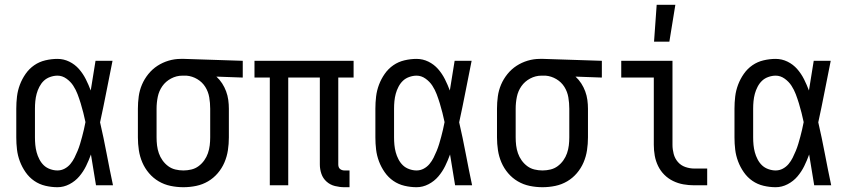

<svg xmlns="http://www.w3.org/2000/svg" viewBox="-20 -774 3540 802"><path d="M220 8Q195 8 169.5 2Q144 -4 123 -18.5Q102 -33 87 -54.5Q72 -76 63 -100Q54 -124 51 -149Q48 -174 48 -200V-320Q48 -346 51 -371Q54 -396 63 -420Q72 -444 87 -465.5Q102 -487 123 -501.5Q144 -516 169.5 -522Q195 -528 220 -528Q246 -528 269.5 -516.5Q293 -505 310 -485.5Q327 -466 338.5 -443Q350 -420 359 -396Q364 -427 369 -458Q374 -489 379 -520H450Q437 -456 424.5 -391.5Q412 -327 398 -263Q413 -198 425.5 -132Q438 -66 452 0H381Q376 -32 370.5 -64Q365 -96 360 -128V-129Q351 -104 339.5 -80.5Q328 -57 311 -37Q294 -17 270 -4.5Q246 8 220 8ZM220 -62Q236 -62 250 -69.5Q264 -77 274 -89Q284 -101 291 -115Q298 -129 304 -143.5Q310 -158 314.5 -173Q319 -188 323 -203Q327 -218 330.5 -233Q334 -248 337 -264Q333 -283 328 -303Q323 -323 317 -342.5Q311 -362 304 -380.5Q297 -399 286 -416Q275 -433 257.5 -445.5Q240 -458 220 -458Q205 -458 189.5 -452.5Q174 -447 163 -436.5Q152 -426 144.5 -411.5Q137 -397 133 -382Q129 -367 127.5 -351.5Q126 -336 126 -320V-200Q126 -184 127.5 -168.5Q129 -153 133 -138Q137 -123 144.5 -108.5Q152 -94 163 -83.5Q174 -73 189.5 -67.5Q205 -62 220 -62Z M746 8Q719 8 692.5 2.5Q666 -3 643 -16.5Q620 -30 602.5 -50.5Q585 -71 574.5 -95.5Q564 -120 560 -146.5Q556 -173 556 -200V-320Q556 -346 559.5 -371.5Q563 -397 573 -420.5Q583 -444 599.5 -464.5Q616 -485 637.5 -499Q659 -513 684 -520.5Q709 -528 735 -528H750L994 -520V-450L884 -454Q898 -441 908 -425.5Q918 -410 924.5 -392.5Q931 -375 933.5 -356.5Q936 -338 936 -320V-200Q936 -173 932 -146.5Q928 -120 917.5 -95.5Q907 -71 889.5 -50.5Q872 -30 849 -16.5Q826 -3 799.5 2.5Q773 8 746 8ZM746 -62Q763 -62 779.5 -66Q796 -70 809.5 -80Q823 -90 833 -104Q843 -118 848.5 -134Q854 -150 856 -166.5Q858 -183 858 -200V-320Q858 -344 854 -367.5Q850 -391 837.5 -411Q825 -431 804 -443.5Q783 -456 759 -458H742Q717 -458 694.5 -446Q672 -434 658 -414Q644 -394 639 -369.5Q634 -345 634 -320V-200Q634 -183 636 -166.5Q638 -150 643.5 -134Q649 -118 659 -104Q669 -90 682.5 -80Q696 -70 712.5 -66Q729 -62 746 -62Z M1440 8H1419Q1399 8 1379 3Q1359 -2 1344 -15.5Q1329 -29 1322.5 -48Q1316 -67 1316 -87V-450H1184V0H1107V-450H1043V-520H1457V-450H1393V-87Q1393 -82 1394.5 -77Q1396 -72 1400 -68.5Q1404 -65 1409 -63.5Q1414 -62 1419 -62H1440Z M1720 8Q1695 8 1669.5 2Q1644 -4 1623 -18.5Q1602 -33 1587 -54.5Q1572 -76 1563 -100Q1554 -124 1551 -149Q1548 -174 1548 -200V-320Q1548 -346 1551 -371Q1554 -396 1563 -420Q1572 -444 1587 -465.5Q1602 -487 1623 -501.5Q1644 -516 1669.5 -522Q1695 -528 1720 -528Q1746 -528 1769.5 -516.5Q1793 -505 1810 -485.5Q1827 -466 1838.5 -443Q1850 -420 1859 -396Q1864 -427 1869 -458Q1874 -489 1879 -520H1950Q1937 -456 1924.5 -391.5Q1912 -327 1898 -263Q1913 -198 1925.5 -132Q1938 -66 1952 0H1881Q1876 -32 1870.5 -64Q1865 -96 1860 -128V-129Q1851 -104 1839.5 -80.5Q1828 -57 1811 -37Q1794 -17 1770 -4.5Q1746 8 1720 8ZM1720 -62Q1736 -62 1750 -69.5Q1764 -77 1774 -89Q1784 -101 1791 -115Q1798 -129 1804 -143.5Q1810 -158 1814.5 -173Q1819 -188 1823 -203Q1827 -218 1830.5 -233Q1834 -248 1837 -264Q1833 -283 1828 -303Q1823 -323 1817 -342.5Q1811 -362 1804 -380.5Q1797 -399 1786 -416Q1775 -433 1757.5 -445.5Q1740 -458 1720 -458Q1705 -458 1689.5 -452.5Q1674 -447 1663 -436.5Q1652 -426 1644.5 -411.5Q1637 -397 1633 -382Q1629 -367 1627.5 -351.5Q1626 -336 1626 -320V-200Q1626 -184 1627.5 -168.5Q1629 -153 1633 -138Q1637 -123 1644.5 -108.5Q1652 -94 1663 -83.5Q1674 -73 1689.5 -67.5Q1705 -62 1720 -62Z M2246 8Q2219 8 2192.5 2.5Q2166 -3 2143 -16.5Q2120 -30 2102.5 -50.5Q2085 -71 2074.5 -95.5Q2064 -120 2060 -146.5Q2056 -173 2056 -200V-320Q2056 -346 2059.5 -371.5Q2063 -397 2073 -420.5Q2083 -444 2099.5 -464.5Q2116 -485 2137.5 -499Q2159 -513 2184 -520.5Q2209 -528 2235 -528H2250L2494 -520V-450L2384 -454Q2398 -441 2408 -425.5Q2418 -410 2424.5 -392.5Q2431 -375 2433.5 -356.5Q2436 -338 2436 -320V-200Q2436 -173 2432 -146.5Q2428 -120 2417.5 -95.5Q2407 -71 2389.5 -50.5Q2372 -30 2349 -16.5Q2326 -3 2299.5 2.5Q2273 8 2246 8ZM2246 -62Q2263 -62 2279.5 -66Q2296 -70 2309.5 -80Q2323 -90 2333 -104Q2343 -118 2348.5 -134Q2354 -150 2356 -166.5Q2358 -183 2358 -200V-320Q2358 -344 2354 -367.5Q2350 -391 2337.5 -411Q2325 -431 2304 -443.5Q2283 -456 2259 -458H2242Q2217 -458 2194.5 -446Q2172 -434 2158 -414Q2144 -394 2139 -369.5Q2134 -345 2134 -320V-200Q2134 -183 2136 -166.5Q2138 -150 2143.5 -134Q2149 -118 2159 -104Q2169 -90 2182.5 -80Q2196 -70 2212.5 -66Q2229 -62 2246 -62Z M2934 0H2880Q2857 0 2834.5 -4Q2812 -8 2791.5 -18Q2771 -28 2755 -44Q2739 -60 2729 -80.5Q2719 -101 2715 -123.5Q2711 -146 2711 -169V-450H2575V-520H2789V-169Q2789 -150 2794 -131Q2799 -112 2811.5 -97.5Q2824 -83 2842.5 -76.5Q2861 -70 2880 -70H2934ZM2712 -600 2723 -754H2801L2776 -600Z M3220 8Q3195 8 3169.5 2Q3144 -4 3123 -18.5Q3102 -33 3087 -54.5Q3072 -76 3063 -100Q3054 -124 3051 -149Q3048 -174 3048 -200V-320Q3048 -346 3051 -371Q3054 -396 3063 -420Q3072 -444 3087 -465.5Q3102 -487 3123 -501.5Q3144 -516 3169.5 -522Q3195 -528 3220 -528Q3246 -528 3269.5 -516.5Q3293 -505 3310 -485.5Q3327 -466 3338.5 -443Q3350 -420 3359 -396Q3364 -427 3369 -458Q3374 -489 3379 -520H3450Q3437 -456 3424.5 -391.5Q3412 -327 3398 -263Q3413 -198 3425.5 -132Q3438 -66 3452 0H3381Q3376 -32 3370.5 -64Q3365 -96 3360 -128V-129Q3351 -104 3339.5 -80.5Q3328 -57 3311 -37Q3294 -17 3270 -4.5Q3246 8 3220 8ZM3220 -62Q3236 -62 3250 -69.5Q3264 -77 3274 -89Q3284 -101 3291 -115Q3298 -129 3304 -143.5Q3310 -158 3314.5 -173Q3319 -188 3323 -203Q3327 -218 3330.5 -233Q3334 -248 3337 -264Q3333 -283 3328 -303Q3323 -323 3317 -342.5Q3311 -362 3304 -380.5Q3297 -399 3286 -416Q3275 -433 3257.5 -445.5Q3240 -458 3220 -458Q3205 -458 3189.5 -452.5Q3174 -447 3163 -436.5Q3152 -426 3144.5 -411.5Q3137 -397 3133 -382Q3129 -367 3127.5 -351.5Q3126 -336 3126 -320V-200Q3126 -184 3127.5 -168.5Q3129 -153 3133 -138Q3137 -123 3144.5 -108.5Q3152 -94 3163 -83.5Q3174 -73 3189.5 -67.5Q3205 -62 3220 -62Z"/></svg>

Font: Iosevka srxl
Style: Regular
Weight: 400
Monospace: yes
Designer: Belleve Invis
Foundry: Belleve Invis
Version: Version 33.0.1; ttfautohint (v1.8.3)